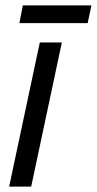

<svg xmlns="http://www.w3.org/2000/svg" viewBox="-20 -694 360 714"><path d="M14 0 128 -536H210L96 0ZM52 -608 65 -674H320L306 -608Z"/></svg>

Font: Noto Sans UI SemiCondensed
Style: Italic
Weight: 400
Width: 4
Italic angle: -12°
Designer: Monotype Design Team
Foundry: Monotype Imaging Inc.
Version: Version 1.901